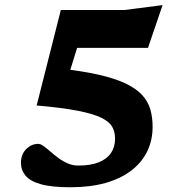

<svg xmlns="http://www.w3.org/2000/svg" viewBox="-20 -738 742 770"><path d="M262.5 13Q187 13 143.8 0.8Q100.5 -11.5 82.2 -33.8Q64 -56 64 -85Q64 -119 85 -140Q106 -161 133 -161Q142.5 -161 154.8 -152.2Q167 -143.5 181.8 -130.5Q196.5 -117.5 214 -104.5Q231.5 -91.5 251.5 -82.8Q271.5 -74 294 -74Q343 -74 375.8 -87Q408.5 -100 425 -124.2Q441.5 -148.5 441.5 -182.5Q441.5 -208.5 430.2 -229Q419 -249.5 386.8 -265.5Q354.5 -281.5 292 -293.8Q229.5 -306 127 -315L224 -698H480L632 -717.5L573.5 -546H251L314.5 -628L248.5 -414L208.5 -464.5Q306 -454 373.8 -438.8Q441.5 -423.5 484.5 -402.8Q527.5 -382 550.8 -356.2Q574 -330.5 583 -298.8Q592 -267 592 -229.5Q592 -175 570.2 -130.5Q548.5 -86 506.2 -53.8Q464 -21.5 402.8 -4.2Q341.5 13 262.5 13Z"/></svg>

Font: Newsreader 9pt
Style: Bold
Weight: 700
Designer: Hugues Gentile
Foundry: Production Type
Version: Version 1.003